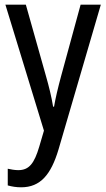

<svg xmlns="http://www.w3.org/2000/svg" viewBox="-20 -557 452 817"><path d="M3 -537 167 -1 147 67C126 138 104 167 58 167C43 167 26 164 13 161V232C31 237 49 240 70 240C152 240 197 186 229 79L409 -537H323L240 -233C227 -185 216 -139 210 -103H206C199 -146 188 -190 176 -232L90 -537Z"/></svg>

Font: Noto Sans Lao Looped Condensed
Style: Regular
Weight: 400
Width: 3
Designer: Mark Frömberg, Ben Mitchell
Foundry: The Fontpad Ltd
Version: Version 1.003